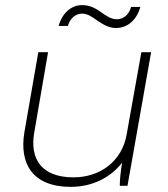

<svg xmlns="http://www.w3.org/2000/svg" viewBox="-20 -723 655 747"><path d="M255 4C338 4 409 -31 455 -90C449 -54 446 -21 446 0H476L568 -520H530L473 -201C455 -95 369 -33 266 -33C140 -33 96 -106 113 -206L167 -520H129L75 -209C54 -86 107 4 255 4ZM208 -622H244C253 -653 275 -670 300 -670C322 -670 341 -655 360 -642C388 -623 408 -614 431 -614C477 -614 512 -646 526 -696H490C481 -664 459 -648 434 -648C412 -648 393 -662 374 -675C346 -695 326 -703 299 -703C257 -703 222 -672 208 -622Z"/></svg>

Font: Fixel Display ExtraLight
Style: Italic
Weight: 200
Italic angle: -10°
Designer: AlfaBravo + MacPaw
Foundry: Kyrylo Tkachov, Marchela Mozhyna, Serhii Makarenko, Maria Weinstein, Zakhar Kryvoshyya
Version: Version 1.210;Glyphs 3.2 (3217)